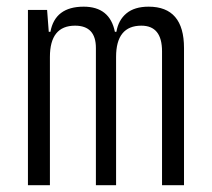

<svg xmlns="http://www.w3.org/2000/svg" viewBox="-20 -547 626 567"><path d="M458.5 0V-395.5Q458.5 -471.2 397.5 -471.2Q322.8 -471.2 322.8 -378.9V0H263.2V-405.3Q263.2 -471.2 201.7 -471.2Q127.4 -471.2 127.4 -378.9V0H62.5V-517.6H119.1L124 -453.1H128.9Q142.6 -527.3 227.1 -527.3Q304.2 -527.3 319.3 -453.1H323.7Q329.6 -487.8 353.5 -507.6Q377.4 -527.3 418.9 -527.3Q523.4 -527.3 523.4 -405.3V0Z"/></svg>

Font: Cascadia Mono PL Light
Style: Regular
Weight: 300
Monospace: yes
Designer: Aaron Bell
Foundry: Saja Typeworks
Version: Version 2404.023; ttfautohint (v1.8.4)